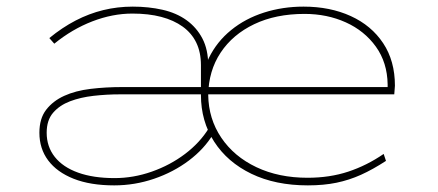

<svg xmlns="http://www.w3.org/2000/svg" viewBox="-20 -550 1323 580"><path d="M325 10Q253 10 202.5 -10Q152 -30 125.5 -65.5Q99 -101 99 -149Q99 -192 119.5 -218.5Q140 -245 174 -260.5Q208 -276 253.5 -281.5Q299 -287 349 -287H1161L1151 -272V-295Q1150 -361 1115.5 -409Q1081 -457 1024.5 -482.5Q968 -508 900 -508Q813 -508 748 -477Q683 -446 646.5 -391Q610 -336 609 -263Q610 -191 648.5 -134Q687 -77 754.5 -45Q822 -13 909 -13Q976 -13 1032 -31.5Q1088 -50 1139 -85L1146 -64Q1106 -38 1070.5 -22Q1035 -6 996.5 2Q958 10 910 10Q812 10 739.5 -25Q667 -60 627 -122Q587 -184 587 -263Q587 -326 611 -375Q635 -424 678 -459Q721 -494 777.5 -512Q834 -530 897 -530Q977 -530 1039.5 -501.5Q1102 -473 1137.5 -419.5Q1173 -366 1173 -291L1171 -265H343Q302 -265 262.5 -260.5Q223 -256 191.5 -244Q160 -232 140.5 -209.5Q121 -187 121 -149Q121 -107 145.5 -76Q170 -45 216 -28.5Q262 -12 326 -12Q383 -12 438.5 -31.5Q494 -51 539 -85Q584 -119 611 -163L624 -145Q597 -100 550.5 -65Q504 -30 445.5 -10Q387 10 325 10ZM587 -276V-353Q587 -392 573 -421Q559 -450 532 -469.5Q505 -489 467 -499Q429 -509 380 -509Q320 -509 259 -485.5Q198 -462 144 -418L129 -435Q168 -467 208.5 -488Q249 -509 292 -519.5Q335 -530 381 -530Q429 -530 471 -520.5Q513 -511 543.5 -489Q574 -467 591.5 -433.5Q609 -400 609 -352V-276Z"/></svg>

Font: Lexend Peta Thin
Style: Regular
Weight: 250
Version: Version 1.007